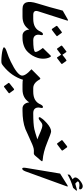

<svg xmlns="http://www.w3.org/2000/svg" viewBox="770 -1764 1232 2813"><g transform="rotate(90 1386.5 -357.0)"><path d="M216.8 -70.3H111.8Q-40 -70.3 30.3 -289.6Q85 -464.4 135.3 -659.7L250 -725.1Q270 -737.8 277.8 -737.8Q285.6 -737.8 276.4 -710.4L145 -299.8Q122.6 -227.5 198.7 -227.5H266.6Z M533.2 -70.3H500Q484.4 -70.3 469.5 -76.4Q454.6 -82.5 442.6 -95Q430.7 -107.4 422.6 -125.7Q414.6 -144 412.6 -168.9Q380.4 -119.1 333.7 -94.7Q287.1 -70.3 221.7 -70.3H189L238.8 -227.5H252.9Q328.1 -227.5 374.5 -254.4Q420.9 -281.2 442.9 -335.4Q460.9 -370.1 480 -370.1Q489.7 -370.1 493.2 -361.6Q496.6 -353 492.2 -335.4Q485.8 -308.6 488.8 -288.3Q491.7 -268.1 502.2 -254.4Q512.7 -240.7 529.8 -234.1Q546.9 -227.5 568.8 -227.5H583ZM507.8 -580.1Q510.7 -577.6 509.3 -573.7Q507.3 -568.8 502.4 -565.9Q481.9 -550.3 461.4 -533.9Q440.9 -517.6 419.4 -502.4Q414.6 -499 410.6 -499Q406.7 -499 403.3 -502.4L359.9 -565.4Q357.4 -567.9 358.9 -572.8Q360.8 -579.1 367.2 -584Q385.7 -598.1 406 -613.5Q426.3 -628.9 444.8 -643.1Q450.7 -647.5 455.1 -647.5Q460.4 -647.5 461.9 -643.1Z M827.6 -293Q814.9 -252.4 794.2 -216.8Q773.4 -181.2 743.7 -150.4V-150.9Q726.1 -130.9 702.4 -115.7Q678.7 -100.6 651.6 -90.6Q624.5 -80.6 595.7 -75.4Q566.9 -70.3 538.6 -70.3H505.9L555.7 -227.5H569.8Q605 -227.5 635 -229.2Q665 -231 687.5 -234.4Q710 -237.8 723.6 -243.2Q737.3 -248.5 739.3 -255.4Q748.5 -283.2 682.1 -368.7L792.5 -481Q795.4 -483.4 797.9 -485.1Q800.3 -486.8 802.7 -486.8Q806.6 -486.8 808.6 -483.9Q820.8 -469.2 828.1 -446.8Q835.4 -424.3 838.1 -398.7Q840.8 -373 838.1 -345.5Q835.4 -317.9 827.6 -293ZM915.5 -651.4Q917.5 -647.5 916.5 -644.5Q916 -641.6 910.6 -637.2Q892.1 -623 872.3 -608.2Q852.5 -593.3 833.5 -578.6Q830.1 -575.2 825.7 -575.2Q823.7 -575.2 822.5 -576.2Q821.3 -577.1 819.3 -578.6Q810.5 -592.8 800.5 -607.2Q790.5 -621.6 780.8 -635.7L705.1 -578.6Q701.2 -575.2 697.3 -575.2Q694.8 -575.2 693.6 -576.2Q692.4 -577.1 690.4 -578.6Q680.2 -592.8 669.7 -607.7Q659.2 -622.6 648.9 -636.7Q647 -640.1 647.9 -644.5Q649.4 -648.4 655.3 -653.8Q673.3 -668 691.7 -681.9Q710 -695.8 728.5 -709.5Q733.9 -714.4 736.8 -714.4Q742.2 -714.4 743.7 -709.5L782.7 -654.3Q791.5 -661.1 804.2 -671.4Q816.9 -681.6 829.3 -691.2Q841.8 -700.7 852.1 -707.5Q862.3 -714.4 866.2 -714.4Q868.7 -714.4 870.8 -713.1Q873 -711.9 874 -709.5Z M1283.2 -70.3H1217.3Q1155.3 -70.3 1148.9 -78.1Q1122.1 6.3 1073 77.6Q1023.9 148.9 948.7 209.5Q936 219.7 927.2 225.8Q918.5 231.9 910.4 234.9Q902.3 237.8 893.3 238.8Q884.3 239.7 870.6 239.7Q852.1 239.7 829.8 238.3Q807.6 236.8 785.2 234.4Q762.7 231.9 741.5 228.3Q720.2 224.6 704.3 220Q688.5 215.3 679.7 210.2Q670.9 205.1 672.9 199.2Q678.2 181.2 726.1 164.1Q772.9 148.4 813 132.8Q853 117.2 888.2 99.1H887.7Q978.5 54.7 1026.9 17.1Q1075.2 -20.5 1085 -51.3Q1093.3 -77.1 1071 -114.5Q1048.8 -151.9 994.1 -201.7L1114.3 -320.8Q1119.6 -325.7 1123.8 -328.6Q1127.9 -331.5 1131.3 -331.5Q1133.8 -331.5 1137.9 -328.1Q1142.1 -324.7 1144.5 -320.8Q1168.9 -274.9 1200.7 -251.2Q1232.4 -227.5 1270.5 -227.5H1333Z M1600.1 -70.3H1566.9Q1551.3 -70.3 1536.4 -76.4Q1521.5 -82.5 1509.5 -95Q1497.6 -107.4 1489.5 -125.7Q1481.4 -144 1479.5 -168.9Q1447.3 -119.1 1400.6 -94.7Q1354 -70.3 1288.6 -70.3H1255.9L1305.7 -227.5H1319.8Q1395 -227.5 1441.4 -254.4Q1487.8 -281.2 1509.8 -335.4Q1527.8 -370.1 1546.9 -370.1Q1556.6 -370.1 1560.1 -361.6Q1563.5 -353 1559.1 -335.4Q1552.7 -308.6 1555.7 -288.3Q1558.6 -268.1 1569.1 -254.4Q1579.6 -240.7 1596.7 -234.1Q1613.8 -227.5 1635.7 -227.5H1649.9ZM1343.8 119.6Q1347.2 123.5 1345.7 127Q1345.2 130.9 1338.4 135.3L1254.9 198.7Q1249.5 201.7 1246.1 201.7Q1242.2 201.7 1240.2 198.7Q1230.5 184.6 1218.3 167.7Q1206.1 150.9 1195.3 136.2Q1192.9 132.3 1194.3 127.9Q1196.3 122.6 1202.1 118.7Q1221.7 103.5 1241.7 87.6Q1261.7 71.8 1280.3 56.6Q1286.6 52.7 1290.5 52.7Q1294.9 52.7 1297.9 56.6Z M2184.1 -657.7Q2186.5 -655.3 2185.1 -650.4Q2184.6 -648.4 2182.9 -646.5Q2181.2 -644.5 2178.7 -642.1L2095.2 -579.1Q2090.8 -576.2 2086.9 -576.2Q2083 -576.2 2080.1 -579.1L2034.2 -642.1Q2031.2 -645.5 2032.2 -649.9Q2034.7 -654.8 2040.5 -659.2L2120.1 -721.2Q2127 -725.6 2131.3 -725.6Q2135.7 -725.6 2138.7 -721.2ZM2259.3 -254.4Q2247.6 -239.3 2230.5 -236.3Q2231 -236.8 2181.2 -236.8Q2140.1 -236.8 2048.3 -192.4Q1977.5 -160.2 1933.3 -141.1Q1889.2 -122.1 1871.1 -112.8Q1813.5 -90.8 1746.6 -80.6Q1679.7 -70.3 1605.5 -70.3H1572.8L1622.6 -227.5H1636.7Q1717.3 -227.5 1776.1 -231.4Q1835 -235.4 1871.6 -243.7Q1894.5 -249 1931.4 -259.8Q1968.3 -270.5 2021.5 -288.1Q2005.9 -293.5 1979 -304.2Q1952.1 -314.9 1911.1 -333.5Q1876.5 -348.6 1854.2 -355Q1832 -361.3 1822.8 -361.3Q1811.5 -361.3 1803.7 -359.9Q1795.9 -358.4 1788.8 -355Q1781.7 -351.6 1773.9 -345.7Q1766.1 -339.8 1754.9 -331.1L1739.7 -319.8Q1732.9 -314.5 1725.8 -310.8Q1718.8 -307.1 1711.9 -307.1Q1691.4 -307.1 1698.7 -329.1Q1700.7 -335.9 1708 -343.3V-342.3Q1720.2 -362.8 1738.5 -383.1Q1756.8 -403.3 1781.7 -425.3Q1853 -489.3 1905.3 -489.3Q1918 -489.3 1960.4 -474.1Q2002.9 -459 2068.4 -431.6Q2140.1 -402.3 2203.4 -386.2Q2266.6 -370.1 2321.3 -366.2Q2333.5 -365.2 2338.4 -362.3Q2343.3 -359.4 2340.8 -352.1Q2339.8 -349.1 2336.9 -345.2Q2334 -341.3 2328.6 -335L2329.1 -335.4Z M2731.9 -812Q2674.3 -794.9 2626 -774.7Q2577.6 -754.4 2536.6 -730.5Q2535.2 -746.1 2537.6 -755.4Q2541 -764.6 2557.6 -775.4Q2574.2 -786.1 2606.9 -804.7Q2588.9 -817.4 2582.8 -829.8Q2576.7 -842.3 2581.1 -856.4Q2590.8 -886.7 2634.8 -919.9Q2657.2 -937 2675.5 -944.8Q2693.8 -952.6 2709 -952.6Q2719.2 -952.6 2728 -949Q2736.8 -945.3 2743.2 -939.2Q2749.5 -933.1 2752.2 -925.3Q2754.9 -917.5 2752.9 -908.7Q2752 -904.3 2747.6 -901.9Q2743.2 -899.4 2737.3 -899.4Q2733.9 -899.4 2728 -900.1Q2722.2 -900.9 2715.8 -901.9Q2709.5 -902.8 2704.1 -903.6Q2698.7 -904.3 2696.3 -904.3Q2645 -904.3 2638.2 -882.8Q2634.8 -874 2651.4 -860.8Q2656.7 -854.5 2661.9 -850.1Q2667 -845.7 2671.9 -843.3L2676.3 -844.7Q2694.8 -850.1 2714.4 -855.2Q2733.9 -860.4 2754.9 -866.2Q2757.3 -866.7 2760 -866.9Q2762.7 -867.2 2765.6 -867.2Q2774.4 -867.2 2772.9 -862.3Q2772 -858.4 2770.3 -856Q2768.6 -853.5 2766.1 -851.1V-851.6ZM2489.7 -111.8Q2481 -89.8 2471.2 -77.9Q2461.4 -65.9 2449.7 -65.9Q2430.2 -65.9 2439.5 -122.6L2522.5 -621.1L2690.4 -726.6Q2701.7 -733.4 2708.5 -733.4Q2712.4 -733.4 2711.7 -727.8Q2710.9 -722.2 2707 -710.9Z"/></g></svg>

Font: XB Zar
Style: Bold Italic
Weight: 700
Italic angle: -12°
Designer: Behnam
Foundry: Irmug
Version: Version 8.005 2009